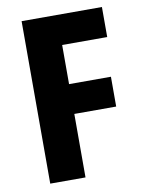

<svg xmlns="http://www.w3.org/2000/svg" viewBox="-82 -865 630 831"><g transform="rotate(-10 233.5 -450.0)"><path d="M226 -93V-372H410V-503H226V-675H424V-807H71V-93Z"/></g></svg>

Font: Noto Sans Kannada UI Condensed ExtraBold
Style: Regular
Weight: 800
Width: 3
Designer: Jelle Bosma - Monotype Design Team
Foundry: Monotype Imaging Inc.
Version: Version 2.005